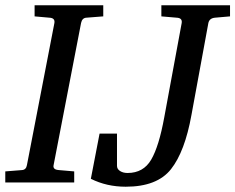

<svg xmlns="http://www.w3.org/2000/svg" viewBox="-50 -691 891 727"><path d="M341 -629 277 -624Q261 -623 257 -604L153 -66Q151 -58 155.5 -53Q160 -48 173 -47L231 -42V0H-30V-42L33 -47Q49 -48 52 -66L156 -604Q159 -623 137 -624L81 -629V-671H341ZM821 -629 764 -624Q743 -622 739 -604L675 -256Q650 -117 597.5 -50.5Q545 16 426 16Q354 16 294 -14L327 -185H393V-63Q393 -51 404.5 -43.5Q416 -36 433 -36Q493 -36 522.5 -86.5Q552 -137 572 -247L638 -604Q641 -623 619 -624L561 -629V-671H821Z"/></svg>

Font: Veleka
Style: Italic
Weight: 400
Italic angle: -12°
Designer: Stefan Peev, Context Ltd, 2016; SIL International, 1997-2014.
Foundry: Stefan Peev, Context Ltd, 2016
Version: Version 1.000